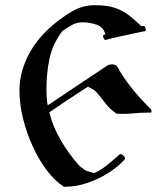

<svg xmlns="http://www.w3.org/2000/svg" viewBox="-20 -463 645 740"><path d="M525 -362 533 -363Q538 -364 541 -354.5Q544 -345 538 -343Q518 -339 488.5 -332.5Q459 -326 431 -320Q403 -314 387 -309Q382 -308 378.5 -318Q375 -328 381 -329L386 -330Q379 -359 352 -368Q325 -377 299 -377Q276 -377 258 -367Q240 -357 220 -343Q184 -295 171.5 -240Q159 -185 159 -115Q159 -100 160 -85.5Q161 -71 164 -57Q202 -83 246 -112Q290 -141 328.5 -167Q367 -193 390 -208Q401 -215 412 -215Q428 -215 434 -203Q447 -178 470 -146.5Q493 -115 518.5 -87Q544 -59 561 -43Q564 -40 564 -34Q564 -29 561 -29H552Q524 -29 499 -26.5Q474 -24 449 -24Q445 -24 439.5 -24.5Q434 -25 429 -25Q404 -42 389.5 -61Q375 -80 361 -97Q351 -110 342 -116Q333 -122 319 -129Q308 -122 282 -105Q256 -88 226 -68Q196 -48 170 -30Q184 26 214.5 78Q245 130 284 174Q305 193 314.5 196Q324 199 342 204Q361 197 380 183Q399 169 415 155Q431 141 440 133Q442 131 444 131Q450 131 456 137Q462 143 462 148Q462 150 461 151Q437 178 400 202Q363 226 318.5 241.5Q274 257 227 257Q193 236 162 195.5Q131 155 107 103Q83 51 69 -5Q55 -61 55 -115Q55 -180 87 -245.5Q119 -311 182 -365Q218 -396 258.5 -419.5Q299 -443 345 -443Q394 -443 425 -432Q456 -421 479 -402.5Q502 -384 525 -362Z"/></svg>

Font: Ponomar
Style: Regular
Weight: 400
Version: Version 1.301; ttfautohint (v1.8.4.7-5d5b)